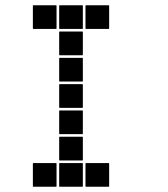

<svg xmlns="http://www.w3.org/2000/svg" viewBox="-20 -715 640 730"><path d="M307 -695H393Q395 -695 395 -693V-607Q395 -605 393 -605H307Q305 -605 305 -607V-693Q305 -695 307 -695ZM207 -695H293Q295 -695 295 -693V-607Q295 -605 293 -605H207Q205 -605 205 -607V-693Q205 -695 207 -695ZM107 -695H193Q195 -695 195 -693V-607Q195 -605 193 -605H107Q105 -605 105 -607V-693Q105 -695 107 -695ZM207 -595H293Q295 -595 295 -593V-507Q295 -505 293 -505H207Q205 -505 205 -507V-593Q205 -595 207 -595ZM207 -495H293Q295 -495 295 -493V-407Q295 -405 293 -405H207Q205 -405 205 -407V-493Q205 -495 207 -495ZM207 -395H293Q295 -395 295 -393V-307Q295 -305 293 -305H207Q205 -305 205 -307V-393Q205 -395 207 -395ZM207 -295H293Q295 -295 295 -293V-207Q295 -205 293 -205H207Q205 -205 205 -207V-293Q205 -295 207 -295ZM207 -195H293Q295 -195 295 -193V-107Q295 -105 293 -105H207Q205 -105 205 -107V-193Q205 -195 207 -195ZM307 -95H393Q395 -95 395 -93V-7Q395 -5 393 -5H307Q305 -5 305 -7V-93Q305 -95 307 -95ZM207 -95H293Q295 -95 295 -93V-7Q295 -5 293 -5H207Q205 -5 205 -7V-93Q205 -95 207 -95ZM107 -95H193Q195 -95 195 -93V-7Q195 -5 193 -5H107Q105 -5 105 -7V-93Q105 -95 107 -95Z"/></svg>

Font: Pixel Panel Black
Style: Regular
Weight: 900
Monospace: yes
Designer: Óliver Lalan
Foundry: Óliver Lalan
Version: Version 1.000; ttfautohint (v1.8.4.7-5d5b-dirty);gftools[0.9